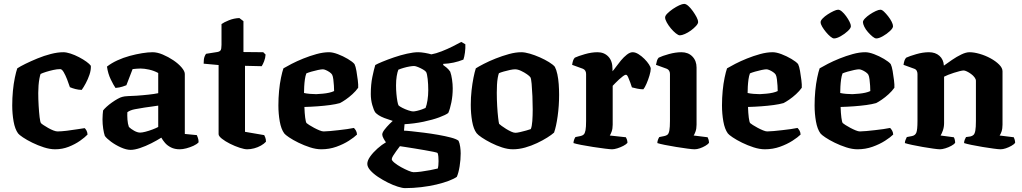

<svg xmlns="http://www.w3.org/2000/svg" viewBox="-20 -769 5264 989"><path d="M264 0Q237 0 206 -10Q175 -20 146.5 -34Q118 -48 98 -61.5Q78 -75 73 -82Q57 -104 50 -143.5Q43 -183 43 -226Q43 -264 46.5 -301Q50 -338 56.5 -369Q63 -400 69 -417Q84 -427 111.5 -440.5Q139 -454 173 -468Q207 -482 242 -491Q277 -500 306 -500Q322 -500 343.5 -493Q365 -486 387 -474.5Q409 -463 425.5 -451Q442 -439 448 -430Q449 -408 441 -384.5Q433 -361 422 -340.5Q411 -320 401 -306Q385 -306 368 -310.5Q351 -315 340 -320Q334 -339 325.5 -360.5Q317 -382 308 -397.5Q299 -413 290 -413Q274 -413 254 -408.5Q234 -404 216.5 -398.5Q199 -393 189 -388Q186 -380 183 -364Q180 -348 178.5 -328.5Q177 -309 177 -290Q177 -259 179 -225Q181 -191 184 -165.5Q187 -140 191 -135Q193 -132 203.5 -125Q214 -118 228 -110Q242 -102 255 -97Q268 -92 276 -92Q294 -92 324 -95.5Q354 -99 380.5 -103.5Q407 -108 416 -109Q420 -106 425 -97.5Q430 -89 431 -76Q418 -62 392.5 -44Q367 -26 334 -13Q301 0 264 0Z M653 3Q631 3 603 -9.5Q575 -22 552 -39Q529 -56 520 -69Q515 -83 511.5 -106.5Q508 -130 508 -154Q508 -168 509 -179.5Q510 -191 511 -200Q517 -208 529 -219Q541 -230 556.5 -241Q572 -252 586.5 -260Q601 -268 610 -270Q619 -273 640 -274Q661 -275 683 -276Q699 -277 714.5 -278.5Q730 -280 745 -281.5Q760 -283 772.5 -285Q785 -287 795 -289V-393Q773 -405 748 -410.5Q723 -416 704 -416Q695 -416 682.5 -415Q670 -414 663 -413L631 -330Q626 -328 611.5 -323Q597 -318 575 -316Q565 -330 550.5 -360Q536 -390 531 -426Q554 -444 584.5 -458Q615 -472 648 -481Q681 -490 712 -495Q743 -500 766 -500Q790 -500 818.5 -488Q847 -476 873 -458.5Q899 -441 915.5 -421.5Q932 -402 932 -388V-79L994 -73Q996 -68 999.5 -58.5Q1003 -49 1003 -36Q994 -26 976.5 -18Q959 -10 940 -5Q921 0 906 0Q880 0 861 -9.5Q842 -19 830 -33Q818 -47 811 -60Q789 -46 759.5 -31Q730 -16 701.5 -6.5Q673 3 653 3ZM702 -86Q712 -86 729.5 -90.5Q747 -95 765.5 -102Q784 -109 795 -115V-225Q779 -223 761 -220Q743 -217 725 -215Q700 -211 675.5 -206.5Q651 -202 636 -191Q635 -175 636.5 -153Q638 -131 644 -115Q654 -105 671 -95.5Q688 -86 702 -86Z M1253 0Q1239 0 1214.5 -8Q1190 -16 1165 -28.5Q1140 -41 1123 -54.5Q1106 -68 1106 -78V-434L1029 -441Q1029 -465 1033.5 -477Q1038 -489 1042 -492L1099 -501Q1111 -503 1116 -509.5Q1121 -516 1121 -538V-645Q1133 -654 1159 -664.5Q1185 -675 1213 -676L1234 -660V-501L1336 -500L1348 -488Q1347 -470 1340.5 -453.5Q1334 -437 1328 -428L1242 -430V-90L1341 -73Q1343 -69 1346.5 -60.5Q1350 -52 1350 -39Q1340 -28 1324 -19Q1308 -10 1289.5 -5Q1271 0 1253 0Z M1635 0Q1608 0 1577 -10Q1546 -20 1517.5 -34Q1489 -48 1469 -61.5Q1449 -75 1444 -82Q1428 -104 1421 -143.5Q1414 -183 1414 -226Q1414 -264 1417.5 -301Q1421 -338 1427.5 -369Q1434 -400 1440 -417Q1455 -426 1482 -440Q1509 -454 1542.5 -467.5Q1576 -481 1610.5 -490.5Q1645 -500 1675 -500Q1694 -500 1720.5 -490Q1747 -480 1771.5 -465.5Q1796 -451 1806 -439Q1812 -427 1816 -403.5Q1820 -380 1823 -356Q1826 -332 1825 -317Q1813 -300 1795.5 -284Q1778 -268 1760.5 -256Q1743 -244 1731 -238Q1710 -232 1680.5 -228Q1651 -224 1617 -221.5Q1583 -219 1548 -218Q1549 -186 1552 -163Q1555 -140 1559 -135Q1562 -132 1573 -125Q1584 -118 1598 -110.5Q1612 -103 1625.5 -97.5Q1639 -92 1647 -92Q1660 -92 1680.5 -94Q1701 -96 1724 -98.5Q1747 -101 1768 -104Q1789 -107 1803 -110Q1808 -105 1813 -97Q1818 -89 1819 -76Q1805 -62 1777 -44Q1749 -26 1712.5 -13Q1676 0 1635 0ZM1609 -284Q1626 -285 1643 -286.5Q1660 -288 1675.5 -291.5Q1691 -295 1701 -300Q1701 -311 1700 -327.5Q1699 -344 1697 -360Q1695 -376 1691 -384Q1687 -391 1677.5 -397.5Q1668 -404 1658.5 -408Q1649 -412 1643 -412Q1635 -412 1618 -408.5Q1601 -405 1584 -400Q1567 -395 1558 -391Q1553 -378 1550.5 -360Q1548 -342 1547 -323.5Q1546 -305 1546 -290Q1559 -287 1576.5 -285.5Q1594 -284 1609 -284Z M2066 200Q2053 200 2029 192.5Q2005 185 1978 171.5Q1951 158 1927 142Q1903 126 1887.5 108.5Q1872 91 1872 75Q1872 58 1887 37Q1902 16 1924.5 -4Q1947 -24 1968 -36Q1962 -44 1955.5 -56Q1949 -68 1949 -76Q1949 -86 1960.5 -101Q1972 -116 1987 -131Q2002 -146 2013 -154L2065 -143L2061 -96Q2071 -96 2099 -93Q2127 -90 2163.5 -85.5Q2200 -81 2237 -74.5Q2274 -68 2302.5 -60.5Q2331 -53 2342 -44Q2348 -31 2350.5 -12.5Q2353 6 2353 21Q2353 54 2347.5 88Q2342 122 2333 142Q2319 152 2291.5 162.5Q2264 173 2228 181.5Q2192 190 2150 195Q2108 200 2066 200ZM2110 118Q2126 118 2149 115Q2172 112 2195.5 107.5Q2219 103 2235 99Q2237 93 2238 82Q2239 71 2239 61Q2239 50 2238 38Q2237 26 2234 19Q2232 17 2213 13Q2194 9 2167.5 4.5Q2141 0 2114 -4.5Q2087 -9 2066.5 -12Q2046 -15 2040 -16Q2031 -4 2021 9.5Q2011 23 2004.5 34Q1998 45 1998 51Q1998 58 2012 69.5Q2026 81 2046 92Q2066 103 2084 110.5Q2102 118 2110 118ZM2061 -129Q2029 -138 2003.5 -146Q1978 -154 1960 -161Q1942 -168 1930.5 -175.5Q1919 -183 1913 -190Q1905 -202 1897.5 -228.5Q1890 -255 1890 -285Q1890 -334 1898 -372.5Q1906 -411 1913 -434Q1923 -440 1949.5 -451Q1976 -462 2009.5 -473.5Q2043 -485 2076.5 -492.5Q2110 -500 2134 -500Q2149 -500 2169 -496.5Q2189 -493 2202 -489Q2225 -493 2254.5 -504.5Q2284 -516 2312 -530Q2340 -544 2356 -553L2377 -541Q2378 -521 2375 -498.5Q2372 -476 2367 -462Q2342 -452 2316 -446.5Q2290 -441 2263 -440V-434Q2270 -429 2280 -421Q2290 -413 2299 -400Q2305 -384 2308.5 -359.5Q2312 -335 2312 -314Q2312 -276 2305 -241.5Q2298 -207 2289 -187Q2276 -177 2242.5 -164.5Q2209 -152 2161.5 -142Q2114 -132 2061 -129ZM2108 -195Q2115 -195 2128 -198Q2141 -201 2153.5 -205.5Q2166 -210 2172 -213Q2178 -227 2182 -252.5Q2186 -278 2186 -304Q2186 -335 2183 -362Q2180 -389 2175 -398Q2171 -404 2159 -411Q2147 -418 2133.5 -423.5Q2120 -429 2113 -429Q2104 -429 2089.5 -426.5Q2075 -424 2059.5 -419.5Q2044 -415 2032 -410Q2027 -398 2023.5 -377Q2020 -356 2020 -329Q2020 -307 2022 -285Q2024 -263 2027 -247Q2030 -231 2033 -226Q2038 -221 2052.5 -213.5Q2067 -206 2083.5 -200.5Q2100 -195 2108 -195Z M2622 0Q2596 0 2566.5 -9.5Q2537 -19 2509.5 -33Q2482 -47 2462 -60.5Q2442 -74 2435 -83Q2419 -104 2412 -144Q2405 -184 2405 -229Q2405 -267 2409 -303Q2413 -339 2419 -369Q2425 -399 2431 -417Q2445 -426 2472 -440Q2499 -454 2533 -467.5Q2567 -481 2601.5 -490.5Q2636 -500 2665 -500Q2684 -500 2709.5 -492.5Q2735 -485 2761 -473.5Q2787 -462 2808 -449Q2829 -436 2838 -425Q2846 -410 2851 -386.5Q2856 -363 2858 -335.5Q2860 -308 2860 -281Q2860 -224 2852.5 -170.5Q2845 -117 2834 -86Q2822 -75 2799 -60.5Q2776 -46 2746.5 -32Q2717 -18 2685 -9Q2653 0 2622 0ZM2635 -85Q2643 -85 2658.5 -88.5Q2674 -92 2690 -96.5Q2706 -101 2714 -104Q2720 -117 2722 -145.5Q2724 -174 2724 -205Q2724 -237 2722.5 -273Q2721 -309 2718.5 -337Q2716 -365 2712 -371Q2708 -377 2694.5 -386.5Q2681 -396 2664 -404Q2647 -412 2633 -412Q2623 -412 2606.5 -408.5Q2590 -405 2574.5 -400.5Q2559 -396 2550 -392Q2547 -385 2544 -368.5Q2541 -352 2540 -332Q2539 -312 2539 -291Q2539 -257 2541 -222.5Q2543 -188 2546 -162.5Q2549 -137 2551 -131Q2554 -128 2564 -120.5Q2574 -113 2587 -105Q2600 -97 2613 -91Q2626 -85 2635 -85Z M3133 0Q3123 0 3095.5 -3.5Q3068 -7 3035 -12Q3002 -17 2974 -22.5Q2946 -28 2934 -32Q2934 -40 2937 -48.5Q2940 -57 2944 -63L2969 -68Q2980 -70 2986.5 -76Q2993 -82 2996 -98Q2999 -114 2999 -146V-388Q2999 -398 2994.5 -405Q2990 -412 2982 -415L2927 -435Q2929 -448 2932 -457Q2935 -466 2941 -472Q2958 -480 2992.5 -490Q3027 -500 3058 -500Q3092 -500 3113.5 -477.5Q3135 -455 3135 -414V-402Q3141 -408 3152.5 -424Q3164 -440 3178.5 -457.5Q3193 -475 3209 -487.5Q3225 -500 3239 -500Q3253 -500 3269 -490Q3285 -480 3299.5 -465.5Q3314 -451 3323 -437Q3332 -423 3332 -415Q3332 -402 3325.5 -380Q3319 -358 3310 -337.5Q3301 -317 3294 -309Q3279 -309 3262 -312.5Q3245 -316 3235 -319Q3232 -329 3226.5 -344Q3221 -359 3215.5 -371.5Q3210 -384 3204 -384Q3199 -384 3189.5 -377Q3180 -370 3169 -360Q3158 -350 3149 -340.5Q3140 -331 3136 -327V-127Q3136 -106 3130.5 -91Q3125 -76 3121 -71L3204 -62Q3206 -59 3209 -51Q3212 -43 3212 -33Q3205 -25 3190.5 -17.5Q3176 -10 3160 -5Q3144 0 3133 0Z M3558 0Q3547 0 3521 -3.5Q3495 -7 3463.5 -12Q3432 -17 3405 -22.5Q3378 -28 3366 -32Q3366 -40 3369 -48.5Q3372 -57 3376 -63L3401 -68Q3412 -70 3418.5 -75.5Q3425 -81 3428 -97.5Q3431 -114 3431 -146V-388Q3431 -398 3426.5 -405Q3422 -412 3414 -415L3359 -435Q3361 -446 3364 -456Q3367 -466 3373 -472Q3391 -481 3425.5 -490.5Q3460 -500 3490 -500Q3525 -500 3546.5 -478Q3568 -456 3568 -421V-127Q3568 -106 3562.5 -91Q3557 -76 3553 -71L3625 -62Q3627 -58 3629.5 -50.5Q3632 -43 3632 -33Q3627 -26 3613.5 -18Q3600 -10 3585 -5Q3570 0 3558 0ZM3482 -587Q3474 -587 3461 -597.5Q3448 -608 3435.5 -623Q3423 -638 3414.5 -653.5Q3406 -669 3406 -679Q3406 -688 3417.5 -699.5Q3429 -711 3445.5 -722.5Q3462 -734 3478.5 -741.5Q3495 -749 3504 -749Q3514 -749 3526 -738Q3538 -727 3549 -711.5Q3560 -696 3568 -681Q3576 -666 3576 -655Q3576 -647 3565 -635Q3554 -623 3539 -612Q3524 -601 3508 -594Q3492 -587 3482 -587Z M3920 0Q3893 0 3862 -10Q3831 -20 3802.5 -34Q3774 -48 3754 -61.5Q3734 -75 3729 -82Q3713 -104 3706 -143.5Q3699 -183 3699 -226Q3699 -264 3702.5 -301Q3706 -338 3712.5 -369Q3719 -400 3725 -417Q3740 -426 3767 -440Q3794 -454 3827.5 -467.5Q3861 -481 3895.5 -490.5Q3930 -500 3960 -500Q3979 -500 4005.5 -490Q4032 -480 4056.5 -465.5Q4081 -451 4091 -439Q4097 -427 4101 -403.5Q4105 -380 4108 -356Q4111 -332 4110 -317Q4098 -300 4080.5 -284Q4063 -268 4045.5 -256Q4028 -244 4016 -238Q3995 -232 3965.5 -228Q3936 -224 3902 -221.5Q3868 -219 3833 -218Q3834 -186 3837 -163Q3840 -140 3844 -135Q3847 -132 3858 -125Q3869 -118 3883 -110.5Q3897 -103 3910.5 -97.5Q3924 -92 3932 -92Q3945 -92 3965.5 -94Q3986 -96 4009 -98.5Q4032 -101 4053 -104Q4074 -107 4088 -110Q4093 -105 4098 -97Q4103 -89 4104 -76Q4090 -62 4062 -44Q4034 -26 3997.5 -13Q3961 0 3920 0ZM3894 -284Q3911 -285 3928 -286.5Q3945 -288 3960.5 -291.5Q3976 -295 3986 -300Q3986 -311 3985 -327.5Q3984 -344 3982 -360Q3980 -376 3976 -384Q3972 -391 3962.5 -397.5Q3953 -404 3943.5 -408Q3934 -412 3928 -412Q3920 -412 3903 -408.5Q3886 -405 3869 -400Q3852 -395 3843 -391Q3838 -378 3835.5 -360Q3833 -342 3832 -323.5Q3831 -305 3831 -290Q3844 -287 3861.5 -285.5Q3879 -284 3894 -284Z M4397 0Q4370 0 4339 -10Q4308 -20 4279.5 -34Q4251 -48 4231 -61.5Q4211 -75 4206 -82Q4190 -104 4183 -143.5Q4176 -183 4176 -226Q4176 -264 4179.5 -301Q4183 -338 4189.5 -369Q4196 -400 4202 -417Q4217 -426 4244 -440Q4271 -454 4304.5 -467.5Q4338 -481 4372.5 -490.5Q4407 -500 4437 -500Q4456 -500 4482.5 -490Q4509 -480 4533.5 -465.5Q4558 -451 4568 -439Q4574 -427 4578 -403.5Q4582 -380 4585 -356Q4588 -332 4587 -317Q4575 -300 4557.5 -284Q4540 -268 4522.5 -256Q4505 -244 4493 -238Q4472 -232 4442.5 -228Q4413 -224 4379 -221.5Q4345 -219 4310 -218Q4311 -186 4314 -163Q4317 -140 4321 -135Q4324 -132 4335 -125Q4346 -118 4360 -110.5Q4374 -103 4387.5 -97.5Q4401 -92 4409 -92Q4422 -92 4442.5 -94Q4463 -96 4486 -98.5Q4509 -101 4530 -104Q4551 -107 4565 -110Q4570 -105 4575 -97Q4580 -89 4581 -76Q4567 -62 4539 -44Q4511 -26 4474.5 -13Q4438 0 4397 0ZM4371 -284Q4388 -285 4405 -286.5Q4422 -288 4437.5 -291.5Q4453 -295 4463 -300Q4463 -311 4462 -327.5Q4461 -344 4459 -360Q4457 -376 4453 -384Q4449 -391 4439.5 -397.5Q4430 -404 4420.5 -408Q4411 -412 4405 -412Q4397 -412 4380 -408.5Q4363 -405 4346 -400Q4329 -395 4320 -391Q4315 -378 4312.5 -360Q4310 -342 4309 -323.5Q4308 -305 4308 -290Q4321 -287 4338.5 -285.5Q4356 -284 4371 -284ZM4494 -571Q4486 -571 4474.5 -580.5Q4463 -590 4451 -603.5Q4439 -617 4432 -631.5Q4425 -646 4425 -655Q4425 -663 4435.5 -674Q4446 -685 4461 -695Q4476 -705 4491 -712Q4506 -719 4515 -719Q4523 -719 4533.5 -709Q4544 -699 4555 -685Q4566 -671 4573 -657Q4580 -643 4580 -634Q4580 -624 4564 -609Q4548 -594 4527.5 -582.5Q4507 -571 4494 -571ZM4276 -571Q4269 -571 4257.5 -580.5Q4246 -590 4234.5 -604Q4223 -618 4215 -631.5Q4207 -645 4207 -655Q4207 -663 4217.5 -674Q4228 -685 4243.5 -695Q4259 -705 4274 -712Q4289 -719 4297 -719Q4306 -719 4317 -709.5Q4328 -700 4338.5 -685.5Q4349 -671 4356 -657Q4363 -643 4363 -634Q4363 -624 4347 -609Q4331 -594 4310.5 -582.5Q4290 -571 4276 -571Z M4822 0Q4812 0 4787 -3.5Q4762 -7 4733 -12Q4704 -17 4678.5 -22.5Q4653 -28 4641 -32Q4641 -40 4644.5 -48.5Q4648 -57 4651 -63L4677 -68Q4694 -71 4700 -85.5Q4706 -100 4706 -146V-388Q4706 -397 4702 -404.5Q4698 -412 4689 -415L4634 -435Q4636 -448 4639 -457Q4642 -466 4648 -472Q4665 -480 4699.5 -490Q4734 -500 4765 -500Q4798 -500 4819 -481.5Q4840 -463 4842 -431Q4860 -444 4884 -460.5Q4908 -477 4932 -488.5Q4956 -500 4974 -500Q4997 -500 5026.5 -491.5Q5056 -483 5082.5 -468.5Q5109 -454 5126.5 -436.5Q5144 -419 5144 -402V-127Q5144 -106 5139 -91.5Q5134 -77 5129 -71L5202 -62Q5204 -58 5206.5 -50Q5209 -42 5209 -33Q5204 -26 5190 -18Q5176 -10 5161 -5Q5146 0 5134 0Q5124 0 5098 -3.5Q5072 -7 5041.5 -12Q5011 -17 4984.5 -22.5Q4958 -28 4946 -32Q4946 -41 4949.5 -49.5Q4953 -58 4956 -63L4978 -66Q4988 -68 4994.5 -74Q5001 -80 5004 -96.5Q5007 -113 5007 -146V-353Q5007 -361 5000 -370.5Q4993 -380 4982 -388Q4971 -396 4960.5 -401Q4950 -406 4944 -406Q4937 -406 4923 -402.5Q4909 -399 4893.5 -394Q4878 -389 4864 -383.5Q4850 -378 4843 -374V-135Q4843 -115 4837 -97.5Q4831 -80 4825 -71L4893 -62Q4895 -60 4897.5 -51.5Q4900 -43 4900 -33Q4895 -26 4880.5 -18Q4866 -10 4849.5 -5Q4833 0 4822 0Z"/></svg>

Font: Texturina Medium 12pt
Style: Bold
Weight: 700
Version: Version 1.002